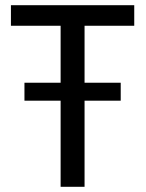

<svg xmlns="http://www.w3.org/2000/svg" viewBox="-20 -718 560 738"><path d="M305 -331V0H213V-331H74V-400H213V-619H22V-698H496V-619H305V-400H444V-331Z"/></svg>

Font: IBM Plex Sans Condensed Text
Style: Regular
Weight: 450
Width: 3
Designer: Mike Abbink, Paul van der Laan, Pieter van Rosmalen
Foundry: Bold Monday
Version: Version 1.1